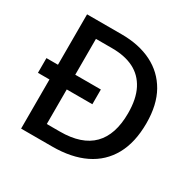

<svg xmlns="http://www.w3.org/2000/svg" viewBox="-157 -877 1046 1039"><g transform="rotate(30 366.5 -357.0)"><path d="M316 -714Q425 -714 505 -674Q585 -634 629 -556.5Q673 -479 673 -364Q673 -244 628 -163Q583 -82 498.5 -41Q414 0 294 0H100V-307H28V-399H100V-714ZM309 -623H208V-399H368V-307H208V-91H290Q426 -91 493 -159Q560 -227 560 -361Q560 -451 530 -509Q500 -567 444.5 -595Q389 -623 309 -623Z"/></g></svg>

Font: Noto Sans Thai Medium
Style: Regular
Weight: 500
Designer: Monotype Design Team
Foundry: Monotype Imaging Inc.
Version: Version 2.001